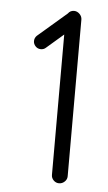

<svg xmlns="http://www.w3.org/2000/svg" viewBox="-47 -636 378 669"><g transform="rotate(5 141.5 -301.5)"><path d="M55 -486Q55 -497 63 -505L164 -592Q172 -603 185 -603Q196 -603 204.5 -594.5Q213 -586 213 -575V-27Q213 -16 204.5 -8Q196 0 185 0Q174 0 166 -8Q158 -16 158 -27V-518L99 -467Q92 -460 81 -460Q70 -460 62.5 -468Q55 -476 55 -486Z"/></g></svg>

Font: RIT Ala
Style: Regular
Weight: 400
Designer: Radhakrishan VN, Aswathy J
Version: 1.0